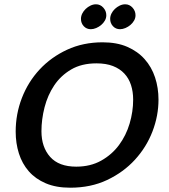

<svg xmlns="http://www.w3.org/2000/svg" viewBox="-20 -862 788 894"><path d="M458 -665Q524 -665 572.5 -644Q621 -623 653.5 -586.5Q686 -550 702 -501.5Q718 -453 718 -398Q718 -323 690 -250Q662 -177 608.5 -118.5Q555 -60 479 -24Q403 12 307 12Q241 12 193 -8.5Q145 -29 114 -64.5Q83 -100 68 -147.5Q53 -195 53 -249Q53 -331 82 -406Q111 -481 164.5 -538.5Q218 -596 292.5 -630.5Q367 -665 458 -665ZM357 -774Q357 -787 363 -799Q369 -811 379 -820.5Q389 -830 401.5 -836Q414 -842 427 -842Q447 -842 461 -826.5Q475 -811 475 -791Q475 -778 468.5 -766.5Q462 -755 451.5 -746Q441 -737 428 -731.5Q415 -726 403 -726Q383 -726 370 -740Q357 -754 357 -774ZM493 -774Q493 -787 499 -799Q505 -811 515 -820.5Q525 -830 537.5 -836Q550 -842 563 -842Q583 -842 597 -826.5Q611 -811 611 -791Q611 -778 604.5 -766.5Q598 -755 587.5 -746Q577 -737 564 -731.5Q551 -726 539 -726Q519 -726 506 -740Q493 -754 493 -774ZM173 -251Q173 -177 213.5 -131.5Q254 -86 335 -86Q401 -86 451 -114Q501 -142 534 -186.5Q567 -231 583.5 -286.5Q600 -342 600 -398Q600 -435 590 -466Q580 -497 559 -519.5Q538 -542 506 -554.5Q474 -567 429 -567Q360 -567 311.5 -538.5Q263 -510 232.5 -464.5Q202 -419 187.5 -362.5Q173 -306 173 -251Z"/></svg>

Font: Quattrocento Sans
Style: Bold Italic
Weight: 700
Designer: Pablo Impallari
Foundry: Pablo Impallari, Igino Marini, Brenda Gallo
Version: Version 2.000